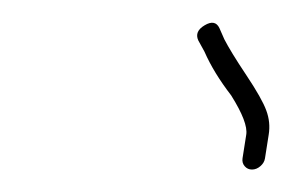

<svg xmlns="http://www.w3.org/2000/svg" viewBox="-20 -703 260 171"><path d="M204.4 -552C207.1 -552 209.6 -553 211.9 -555C214.2 -557 215.6 -559.3 216 -562L219.3 -583C220.5 -590.3 219.8 -597.5 217.2 -604.5C214.7 -611.5 208.7 -622.1 199.3 -636.2C189.8 -650.4 183.4 -661 179.8 -668L175.4 -678C172.9 -683.3 168.5 -684.2 162.3 -680.5C156 -676.8 154.2 -672.3 156.6 -667L162.1 -657C167.6 -644.4 175.6 -631.4 185.9 -618C196 -601.9 200.5 -590.2 199.3 -583L196 -562C195.6 -559.3 196.2 -557 197.9 -555C199.6 -553 201.8 -552 204.4 -552Z"/></svg>

Font: Proton
Style: RgIt
Weight: 500
Version: Version 1.017